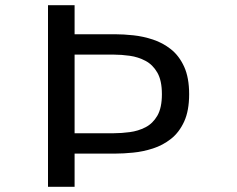

<svg xmlns="http://www.w3.org/2000/svg" viewBox="-20 -720 915 740"><path d="M165 0V-700H267.5V-588H424Q455.5 -588 493.5 -584Q531.5 -580 569.5 -567.5Q607.5 -555 639 -530Q670.5 -505 689.8 -462.8Q709 -420.5 709 -357Q709 -293.5 689.8 -251.5Q670.5 -209.5 639 -184.8Q607.5 -160 569.5 -147.8Q531.5 -135.5 493.5 -131.8Q455.5 -128 424 -128H267.5V0ZM267.5 -206.5H419Q448 -206.5 480.2 -210.8Q512.5 -215 540.8 -229.5Q569 -244 586.5 -274.2Q604 -304.5 604 -357Q604 -409.5 586.5 -440Q569 -470.5 540.8 -485.5Q512.5 -500.5 480.2 -505Q448 -509.5 419 -509.5H267.5Z"/></svg>

Font: Trispace SemiExpanded
Style: Regular
Weight: 400
Width: 6
Designer: Tyler Finck
Foundry: Etcetera Type Company
Version: Version 1.210; ttfautohint (v1.8.3)